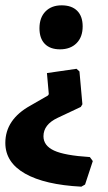

<svg xmlns="http://www.w3.org/2000/svg" viewBox="-39 -499 404 720"><path d="M186 -314Q149 -314 129 -334.5Q109 -355 109 -393Q109 -433 131.5 -456Q154 -479 192 -479Q230 -479 250.5 -458.5Q271 -438 271 -400Q271 -360 248 -337Q225 -314 186 -314ZM266 201Q129 194 55 152Q-19 110 -19 37Q-19 -51 75 -103L141 -141L144 -146L137 -225L248 -241L259 -231L270 -108L264 -98L177 -57Q124 -32 124 12Q124 47 163.5 65.5Q203 84 298 90L309 105L280 193Z"/></svg>

Font: Alegreya Sans ExtraBold
Style: Regular
Weight: 800
Designer: Juan Pablo del Peral
Foundry: Huerta Tipografica
Version: Version 2.007